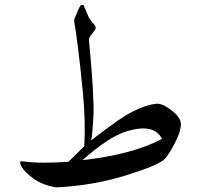

<svg xmlns="http://www.w3.org/2000/svg" viewBox="-20 -748 832 795"><path d="M289.1 -672.4Q308.1 -718.3 311.8 -723.1Q315.4 -728 321 -727.5Q326.7 -727.1 328.1 -722.2Q338.9 -695.3 345.7 -680.4Q352.5 -665.5 372.6 -643.6Q379.9 -632.3 372.6 -623L353.5 -598.1Q347.7 -590.3 348.6 -581.1Q371.1 -339.4 366.9 -265.6Q362.8 -191.9 357.4 -166.5Q481 -263.2 533.7 -288.3Q586.4 -313.5 624.5 -318.4Q645 -320.8 670.9 -304.7Q725.1 -269.5 728.5 -239.7Q731.9 -210 705.6 -158.7Q679.2 -107.4 662.1 -89.8Q636.7 -63.5 499.5 -21.2Q362.3 21 212.4 27.8Q156.7 18.6 119.9 -7.6Q83 -33.7 69.3 -57.9Q55.7 -82 72.8 -80.1Q145 -69.8 263.2 -78.1L329.1 -142.6Q334.5 -246.6 323.7 -359.9Q313 -473.1 301.8 -558.8Q290.5 -644.5 288.1 -654.3Q285.6 -664.1 289.1 -672.4ZM503.4 -204.1Q431.2 -182.1 321.8 -85Q527.8 -107.9 650.9 -172.9Q617.7 -238.8 503.4 -204.1Z"/></svg>

Font: Amiri Quran
Style: Regular
Weight: 400
Designer: Khaled Hosny
Version: Version 000.105